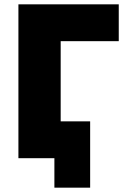

<svg xmlns="http://www.w3.org/2000/svg" viewBox="-20 -730 593 886"><path d="M65 0V-710H528V-540H260V0ZM231 136V0H111V-170H396V136Z"/></svg>

Font: Raleway Black
Style: Regular
Weight: 900
Designer: Matt McInerney, Pablo Impallari, Rodrigo Fuenzalida
Foundry: Matt McInerney, Pablo Impallari, Rodrigo Fuenzalida
Version: Version 4.026